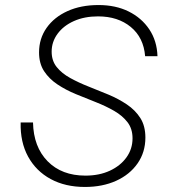

<svg xmlns="http://www.w3.org/2000/svg" viewBox="-20 -730 690 762"><path d="M317 12Q239 12 181 -19.5Q123 -51 91.5 -108.5Q60 -166 62 -244H111Q113 -147 169 -90Q225 -33 319 -33Q374 -33 416 -52.5Q458 -72 482 -105.5Q506 -139 506 -181Q506 -219 486 -245Q466 -271 433 -290Q400 -309 360.5 -324.5Q321 -340 281 -356.5Q241 -373 208 -395Q175 -417 155 -447.5Q135 -478 135 -522Q135 -577 165 -619.5Q195 -662 248 -686Q301 -710 371 -710Q439 -710 490.5 -684.5Q542 -659 572.5 -613.5Q603 -568 605 -507H556Q550 -581 499 -623Q448 -665 369 -665Q315 -665 273.5 -646.5Q232 -628 208.5 -596Q185 -564 185 -525Q185 -489 205 -464Q225 -439 258.5 -420.5Q292 -402 331.5 -386.5Q371 -371 410.5 -354.5Q450 -338 483.5 -315.5Q517 -293 537 -261.5Q557 -230 557 -184Q557 -126 526 -81.5Q495 -37 441 -12.5Q387 12 317 12Z"/></svg>

Font: Azeret Mono Thin Thin
Style: Italic
Weight: 250
Italic angle: -12°
Version: Version 1.002